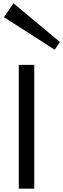

<svg xmlns="http://www.w3.org/2000/svg" viewBox="-20 -1143 383 1163"><path d="M93.8 0V-750H187.5V0ZM311.5 -841.8 3.9 -1039.1 61.5 -1123 342.8 -888.7Z"/></svg>

Font: Michroma
Style: Regular
Weight: 400
Designer: Vernon Adams
Foundry: Vernon Adams
Version: Version 1.100; ttfautohint (v1.8.4.7-5d5b);gftools[0.9.29]